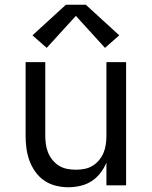

<svg xmlns="http://www.w3.org/2000/svg" viewBox="-20 -782 640 810"><path d="M268 8Q242 8 215.5 1.5Q189 -5 167 -20Q145 -35 129 -57.5Q113 -80 104 -105Q95 -130 91.5 -156.5Q88 -183 88 -210V-520H171V-210Q171 -192 173.5 -173.5Q176 -155 183 -138Q190 -121 202 -106.5Q214 -92 229.5 -82.5Q245 -73 263.5 -69.5Q282 -66 300 -66Q318 -66 336.5 -69.5Q355 -73 370.5 -82.5Q386 -92 398 -106.5Q410 -121 417 -138Q424 -155 426.5 -173.5Q429 -192 429 -210V-520H512V0H429V-96Q419 -72 403 -51.5Q387 -31 366 -17.5Q345 -4 319.5 2Q294 8 268 8ZM177 -580 117 -633 258 -762H342L483 -633L423 -580L300 -715Z"/></svg>

Font: Iosevka SS04 Extended
Style: Regular
Weight: 400
Width: 7
Monospace: yes
Designer: Belleve Invis
Foundry: Belleve Invis
Version: Version 19.0.0; ttfautohint (v1.8.4)